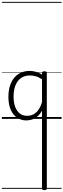

<svg xmlns="http://www.w3.org/2000/svg" viewBox="-20 -1287 687 2079"><path d="M265 17Q210 17 166 -12Q122 -41 96.5 -98Q71 -155 71 -238Q71 -288 80.5 -331Q90 -374 109 -408.5Q128 -443 156 -467.5Q184 -492 220.5 -505.5Q257 -519 301 -519Q336 -519 368.5 -509.5Q401 -500 435 -480V-496Q435 -506 441.5 -510.5Q448 -515 461 -515Q475 -515 481 -510.5Q487 -506 487 -496V753Q487 763 480.5 767.5Q474 772 460 772Q447 772 441 767.5Q435 763 435 753V-89Q411 -46 381.5 -23Q352 0 322 8.5Q292 17 265 17ZM127 -242Q127 -180 143.5 -133Q160 -86 192.5 -59.5Q225 -33 274 -33Q306 -33 336.5 -46.5Q367 -60 392.5 -92.5Q418 -125 435 -181V-428Q400 -452 367.5 -461Q335 -470 302 -470Q270 -470 243 -460.5Q216 -451 194.5 -432Q173 -413 158 -385.5Q143 -358 135 -322Q127 -286 127 -242ZM0 747H647V757H0ZM0 -20H647V0H0ZM0 -505H647V-500H0ZM0 -1267H647V-1257H0Z"/></svg>

Font: Playwrite VN Guides
Style: Regular
Weight: 400
Designer: Veronika Burian, José Scaglione
Foundry: TypeTogether
Version: Version 1.003